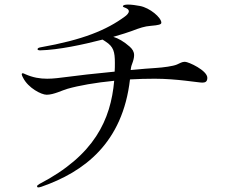

<svg xmlns="http://www.w3.org/2000/svg" viewBox="-20 -784 1040 839"><path d="M788 -514C775 -514 767 -508 753 -502C737 -495 694 -489 661 -487C637 -486 597 -482 551 -478C552 -486 553 -494 557 -504C563 -520 566 -532 566 -543C566 -558 559 -569 547 -580C521 -603 496 -617 475 -623C512 -634 542 -643 557 -649C591 -662 612 -669 638 -671C674 -674 685 -677 685 -685C685 -707 635 -750 591 -758C575 -761 555 -764 540 -764C527 -764 517 -762 517 -756C517 -751 543 -749 543 -735C543 -726 533 -717 526 -712C446 -653 343 -610 156 -577C151 -576 144 -574 144 -569C144 -565 150 -564 156 -564C236 -566 343 -589 428 -611C432 -608 437 -606 442 -602C476 -580 482 -558 482 -509C482 -496 482 -484 481 -471C396 -463 310 -453 274 -448C242 -444 214 -440 186 -440C154 -440 124 -445 90 -460C86 -462 82 -464 79 -464C77 -464 75 -462 75 -459C75 -456 78 -449 81 -444C103 -400 160 -370 184 -370C215 -370 253 -390 275 -396C324 -410 397 -423 479 -431C464 -261 393 -105 152 20C145 24 142 27 142 30C142 33 144 35 147 35C150 35 155 34 161 32C348 -33 516 -159 548 -437C584 -439 620 -440 656 -440C753 -440 846 -423 864 -423C877 -423 886 -427 886 -444C886 -476 804 -514 788 -514Z"/></svg>

Font: Shippori Mincho OTF
Style: Regular
Weight: 400
Designer: FONTDASU
Foundry: FONTDASU / Google Inc. / but / Adobe
Version: Version 3.300;hotconv 1.0.109;makeotfexe 2.5.65596